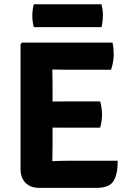

<svg xmlns="http://www.w3.org/2000/svg" viewBox="-20 -884 612 906"><path d="M535.5 -125.5Q535.5 -61.5 515.5 -29.5Q495.5 2.5 435 2.5H164.5Q123.5 2.5 100.2 -21.5Q77 -45.5 77 -87V-676L84 -683H511Q514.5 -666 515.5 -651Q516.5 -636 516.5 -623Q516.5 -610 513.2 -591.2Q510 -572.5 504 -555H295Q271 -555 227 -556Q227 -535.5 227.5 -519.8Q228 -504 228 -484V-405Q247.5 -405 266 -405.2Q284.5 -405.5 295 -405.5H452.5Q457 -391.5 459.2 -373.8Q461.5 -356 461.5 -343.5Q461.5 -330.5 459.2 -313.2Q457 -296 452.5 -281.5H295Q284.5 -281.5 266 -281.5Q247.5 -281.5 228 -282V-193Q228 -174.5 227.5 -159Q227 -143.5 227 -124V-123.5Q244 -124 261.8 -124.8Q279.5 -125.5 300 -125.5ZM139.5 -756Q132.5 -781.5 132.5 -810Q132.5 -837 139.5 -864H459Q462.5 -848.5 464 -838Q465.5 -827.5 465.5 -811.5Q465.5 -783 459 -756Z"/></svg>

Font: Signika Negative SC
Style: Bold
Weight: 700
Designer: Anna Giedryś
Foundry: Anna Giedryś
Version: Version 2.000; ttfautohint (v1.8.3) -l 8 -r 50 -G 200 -x 9 -